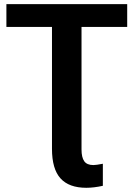

<svg xmlns="http://www.w3.org/2000/svg" viewBox="-20 -708 651 936"><path d="M11.2 -576.7V-688H600.1V-576.7H377.4V20.5Q377.4 59.1 390.6 77.9Q403.8 96.7 435.1 96.7Q448.2 96.7 481.4 90.3V197.8Q437 207.5 400.9 207.5Q316.4 207.5 274.9 161.6Q233.4 115.7 233.4 17.6V-576.7Z"/></svg>

Font: Liberation Sans
Style: Bold
Weight: 700
Designer: Steve Matteson
Foundry: Ascender Corporation
Version: Version 2.1.5